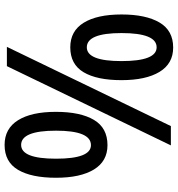

<svg xmlns="http://www.w3.org/2000/svg" viewBox="11 -775 774 836"><g transform="rotate(-90 398.0 -357.0)"><path d="M42 -500Q42 -607 76.5 -665.5Q111 -724 185 -724Q256 -724 292.5 -665.5Q329 -607 329 -501Q329 -394 294 -335Q259 -276 184 -276Q114 -276 78 -335Q42 -394 42 -500ZM612 -714 267 0H183L528 -714ZM125 -500Q125 -348 184 -348Q247 -348 247 -500Q247 -652 185 -652Q125 -652 125 -500ZM467 -215Q467 -322 501.5 -380Q536 -438 610 -438Q681 -438 717 -379.5Q753 -321 753 -215Q753 -109 718 -49.5Q683 10 609 10Q539 10 503 -49.5Q467 -109 467 -215ZM550 -215Q550 -62 610 -62Q672 -62 672 -215Q672 -366 610 -366Q550 -366 550 -215Z"/></g></svg>

Font: Noto Sans Sinhala SemiCondensed Medium
Style: Regular
Weight: 500
Width: 4
Designer: Jelle Bosma - Monotype Design Team
Foundry: Monotype Imaging Inc.
Version: Version 2.006; ttfautohint (v1.8.4.7-5d5b)